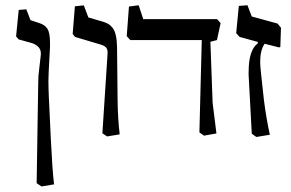

<svg xmlns="http://www.w3.org/2000/svg" viewBox="-20 -501 1085 716"><path d="M169.4 15.1Q175.3 136.2 181.6 186.5L134.8 194.3L116.7 182.1L122.6 -195.3Q122.6 -216.8 125.5 -237.8L132.3 -297.4V-301.8Q132.3 -317.9 121.1 -327.9Q109.9 -337.9 93.8 -341.8L49.8 -354L40 -365.2L49.8 -463.9L78.1 -466.3L93.8 -425.8L126.5 -415Q147 -408.7 156.7 -393.8Q166.5 -378.9 166.5 -341.8Q166.5 -331.5 166.5 -326.7L161.6 -233.9Q160.6 -213.9 160.6 -200.2Q160.6 -174.3 162.1 -139.6Q163.6 -105 166 -58.3Q168.5 -11.7 169.4 15.1Z M380.9 -297.4Q381.3 -300.3 381.3 -305.2Q381.3 -318.4 374.5 -325Q367.7 -331.5 353.5 -335.4L259.8 -363.3L251 -374.5L259.3 -477.5L292.5 -481L309.6 -436L364.3 -419.9Q375.5 -416.5 383.3 -412.1Q391.1 -407.7 399.4 -397.7Q407.7 -387.7 411.9 -369.4Q416 -351.1 416.5 -324.7L418.5 -130.4Q419.4 -57.6 426.3 0L379.4 7.8L361.8 -3.9Z M789.6 -429.7 802.7 -414.6 789.1 -351.6 764.6 -345.2 772.9 -117.7 787.1 -3.4 740.7 4.9 723.6 -7.3 732.4 -351.6H465.8L452.6 -366.2L460.9 -476.6L497.1 -481.4L514.2 -429.7Z M941.4 -344.7 873.5 -363.3 860.8 -377.4 870.6 -479 902.8 -481.4 918.9 -439.5 1015.1 -413.1 1027.8 -397.5 1025.4 -325.7 1020.5 -324.2 966.8 -337.9Q950.2 -313.5 950.2 -270.5Q950.2 -255.9 953.6 -225.6L963.9 -130.4Q973.1 -58.1 986.3 1.5L936 9.8L918.9 -2.4L907.7 -211.4Q906.7 -221.2 907.2 -232.9Q907.2 -314.5 941.4 -339.4Z"/></svg>

Font: Neuton
Style: Regular
Weight: 400
Designer: Brian M Zick
Version: Version 1.3